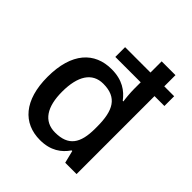

<svg xmlns="http://www.w3.org/2000/svg" viewBox="-209 -896 1043 1043"><g transform="rotate(45 312.5 -375.0)"><path d="M267 10C348 10 397 -26 428 -72H433L451 0H538V-599H614V-674H538V-760H432V-674H237V-599H432V-548C432 -520 436 -475 439 -459H434C401 -503 353 -538 270 -538C140 -538 53 -448 53 -262C53 -83 137 10 267 10ZM296 -77C208 -77 166 -146 166 -261C166 -381 209 -450 294 -450C400 -450 435 -385 435 -262V-246C435 -133 398 -77 296 -77Z"/></g></svg>

Font: Noto Sans Canadian Aboriginal Medium
Style: Regular
Weight: 500
Designer: Monotype Design Team, Typotheque's Kevin King
Foundry: Monotype Imaging Inc.
Version: Version 2.004